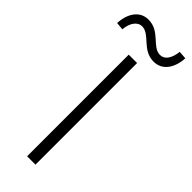

<svg xmlns="http://www.w3.org/2000/svg" viewBox="-350 -950 974 974"><g transform="rotate(45 136.5 -463.0)"><path d="M106 0H166V-729H106ZM220 -793C282 -793 318 -846 322 -919L279 -922C273 -871 252 -840 219 -840C161 -840 136 -926 51 -926C-10 -926 -46 -872 -49 -801L-8 -797C-4 -847 21 -879 52 -879C111 -879 136 -793 220 -793Z"/></g></svg>

Font: Noto Sans CJK KR Light
Style: Regular
Weight: 300
Designer: Ryoko NISHIZUKA (kana & ideographs); Paul D. Hunt (Latin, Greek & Cyrillic); Wenlong ZHANG (bopomofo); Sandoll Communica
Foundry: Adobe Systems Incorporated
Version: Version 1.004;PS 1.004;hotconv 1.0.82;makeotf.lib2.5.63406